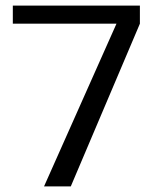

<svg xmlns="http://www.w3.org/2000/svg" viewBox="-20 -669 547 689"><path d="M482 -584 234 0H138L398 -584H26V-649H482Z"/></svg>

Font: Gamestation Display
Style: Regular
Weight: 400
Designer: Jonas Hecksher
Foundry: Jonas Hecksher, Playtypeª, e-types AS
Version: Version 1.003